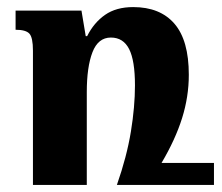

<svg xmlns="http://www.w3.org/2000/svg" viewBox="-20 -522 628 542"><path d="M356 -502Q432 -502 472.5 -455Q513 -408 513 -311Q513 -249 494 -188.5Q475 -128 436 -62H584V0H310Q338 -80 349.5 -150.5Q361 -221 361 -281Q361 -351 344.5 -383.5Q328 -416 293 -416Q257 -416 241 -374.5Q225 -333 225 -262V0H73V-379Q73 -416 63 -427Q53 -438 24 -438V-492H210L222 -420H226Q245 -458 276.5 -480Q308 -502 356 -502Z"/></svg>

Font: Noto Serif Armenian Condensed ExtraBold
Style: Regular
Weight: 800
Width: 3
Designer: Monotype Design Team
Foundry: Monotype Imaging Inc.
Version: Version 2.008; ttfautohint (v1.8.4.7-5d5b)